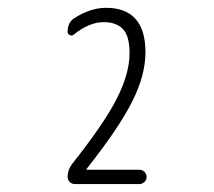

<svg xmlns="http://www.w3.org/2000/svg" viewBox="-20 -756 540 484"><path d="M150.4 -309.6Q150.4 -327.1 161.1 -341.8Q243.2 -445.3 274.9 -508.3Q306.6 -571.3 306.6 -622.1Q306.6 -665 290 -682.6Q273.4 -700.2 241.2 -700.2Q205.1 -700.2 166 -668.9Q162.1 -665 156.2 -667.5Q150.4 -669.9 150.4 -675.8Q150.4 -699.2 167 -710Q208 -736.3 247.1 -736.3Q346.7 -736.3 346.7 -624Q346.7 -566.4 313 -499.5Q279.3 -432.6 198.2 -330.1V-329.1V-328.1H331.1Q338.9 -328.1 344.2 -322.8Q349.6 -317.4 349.6 -310.1Q349.6 -302.7 344.2 -297.4Q338.9 -292 331.1 -292H168.9Q161.1 -292 155.8 -297.4Q150.4 -302.7 150.4 -309.6Z"/></svg>

Font: Rounded Mgen+ 2m light
Style: Regular
Weight: 200
Designer: [Source Han Sans]
Ryoko NISHIZUKA  (kana & ideographs); Paul D. Hunt (Latin, Greek & Cyrillic); Wenlong ZHANG  (bopomofo
Version: Version 1.059.20150602